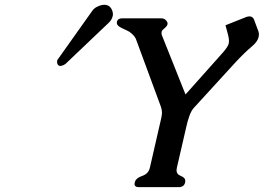

<svg xmlns="http://www.w3.org/2000/svg" viewBox="-20 -772 1102 802"><path d="M651.9 -326.7 547.4 -609.9Q541 -624.5 520.5 -639.2Q509.3 -645.5 498 -650.4Q486.3 -655.3 478.5 -660.6Q472.2 -664.6 469.2 -670.4Q467.3 -675.8 468.3 -680.7L468.8 -683.1Q473.6 -695.3 488.8 -695.3H654.3Q663.6 -695.3 669.9 -690.4Q675.8 -685.5 678.7 -679.7Q680.7 -674.8 679.7 -670.4Q678.2 -664.1 671.4 -657.7Q667 -653.3 662.1 -649.4Q657.2 -645.5 655.8 -641.1L655.3 -638.7Q653.3 -630.4 657.7 -621.1L754.9 -377.4L911.6 -553.2Q929.2 -573.2 934.6 -587.4Q935.5 -588.9 935.5 -590.8Q936.5 -595.2 936.5 -600.6Q936.5 -610.8 933.1 -624.5L921.9 -666.5L1009.3 -701.2Q1016.1 -703.6 1022 -703.6Q1035.6 -703.6 1041 -690.4L1059.6 -640.6Q1061.5 -634.8 1061.5 -629.4Q1061.5 -623 1060.5 -618.2Q1056.2 -598.1 1032.7 -578.6Q1001 -551.8 962.4 -510.3L789.1 -320.8Q778.3 -308.6 770.5 -286.1Q762.7 -263.7 758.3 -242.7L718.8 -71.3Q717.8 -65.9 717.3 -61.5Q717.3 -43.9 735.4 -37.1Q754.4 -29.8 753.9 -15.6Q753.9 -13.2 753.4 -10.3Q749 9.8 726.1 9.8H560.5Q542 9.8 542 -3.9Q542 -6.8 543 -10.3Q547.4 -28.3 573.7 -37.1Q600.1 -45.9 606 -71.3L653.8 -279.8Q656.2 -291 656.7 -301.8Q656.2 -314.9 651.9 -326.7ZM253.4 -504.9Q249.5 -502 245.1 -500Q237.3 -496.6 232.4 -496.6Q222.7 -496.6 219.2 -506.8Q218.3 -509.8 218.3 -512.7Q218.3 -515.6 218.8 -518.6L219.7 -521.5L362.8 -723.1Q371.6 -737.3 386.2 -744.1Q402.8 -752 415.5 -752Q440.4 -752 449.2 -726.6Q451.7 -719.2 451.7 -711.9Q451.7 -707.5 450.2 -703.1Q446.8 -689 434.1 -676.8Z"/></svg>

Font: Caudex
Style: Bold
Weight: 700
Italic angle: -13°
Version: Version 1.04